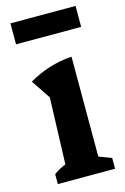

<svg xmlns="http://www.w3.org/2000/svg" viewBox="-112 -771 536 823"><g transform="rotate(-15 156.0 -359.0)"><path d="M39 0V-44Q50 -52 63 -59.5Q76 -67 92 -73L102 -368L45 -453Q88 -478 136 -493.5Q184 -509 237 -512V-69L293 -48V0ZM21 -625V-718H310V-625Z"/></g></svg>

Font: Piazzolla Thin ExtraBold
Style: Regular
Weight: 800
Version: Version 2.005